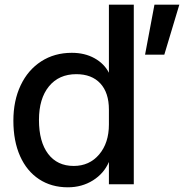

<svg xmlns="http://www.w3.org/2000/svg" viewBox="-20 -785 784 818"><path d="M37 -271Q37 -356 68 -421.5Q99 -487 155.5 -523.5Q212 -560 286 -560Q341 -560 382.5 -537Q424 -514 444 -475V-765H550V0H444V-95Q423 -46 376 -16.5Q329 13 269 13Q199 13 146.5 -21.5Q94 -56 65.5 -120Q37 -184 37 -271ZM294 -78Q361 -78 402.5 -127Q444 -176 444 -255V-318Q444 -390 407.5 -429.5Q371 -469 305 -469Q231 -469 188.5 -417Q146 -365 146 -274Q146 -181 185 -129.5Q224 -78 294 -78ZM638 -765H744L680 -552H598Z"/></svg>

Font: Application Medium
Style: Regular
Weight: 500
Designer: Wei Huang
Foundry: Wei Huang
Version: Version 0.012